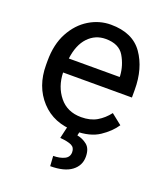

<svg xmlns="http://www.w3.org/2000/svg" viewBox="-138 -632 806 937"><g transform="rotate(20 265.0 -163.0)"><path d="M486.8 -92.3Q460.9 -53.2 413.6 -21.7Q366.2 9.8 288.1 9.8Q177.7 9.8 111.6 -62Q45.4 -133.8 45.4 -245.6V-266.1Q45.4 -352.5 78.4 -413.3Q111.3 -474.1 164.1 -506.1Q216.8 -538.1 276.4 -538.1Q389.6 -538.1 441.7 -464.1Q493.7 -390.1 493.7 -279.3V-238.8H136.2Q138.2 -166 179.4 -115Q220.7 -64 293 -64Q340.8 -64 374 -83.5Q407.2 -103 432.1 -135.7ZM276.4 -463.9Q222.7 -463.9 185.5 -424.8Q148.4 -385.7 139.2 -312.5H403.3V-319.3Q399.9 -372.1 372.8 -418Q345.7 -463.9 276.4 -463.9ZM247.6 0H312.5L306.6 25.9Q335 30.8 358.2 49.3Q381.3 67.9 381.3 110.4Q381.3 156.2 343.8 184.3Q306.2 212.4 233.4 212.4L230 160.2Q263.7 160.2 287.4 148.9Q311 137.7 311 111.8Q311 87.9 292.2 78.6Q273.4 69.3 232.4 65.9Z"/></g></svg>

Font: Roboto21382017
Style: Regular
Weight: 400
Designer: Christian Robertson
Foundry: Google
Version: Version 2.138; 2017